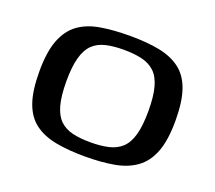

<svg xmlns="http://www.w3.org/2000/svg" viewBox="-88 -585 793 708"><g transform="rotate(20 308.0 -230.5)"><path d="M305 7Q240 7 190.5 -2.5Q141 -12 107.5 -37Q74 -62 57.5 -108.5Q41 -155 41 -231Q41 -307 59 -354Q77 -401 111.5 -426Q146 -451 196.5 -459.5Q247 -468 312 -468Q377 -468 426 -458.5Q475 -449 508.5 -424Q542 -399 558.5 -352.5Q575 -306 575 -231Q575 -154 557 -107.5Q539 -61 504.5 -36Q470 -11 420 -2Q370 7 305 7ZM307 -49Q347 -49 377.5 -56Q408 -63 428.5 -82Q449 -101 459 -137Q469 -173 469 -231Q469 -288 459 -324Q449 -360 428.5 -379Q408 -398 377.5 -405Q347 -412 307 -412Q267 -412 237 -405Q207 -398 187 -379Q167 -360 157 -324Q147 -288 147 -231Q147 -173 157 -137Q167 -101 187 -82Q207 -63 237 -56Q267 -49 307 -49Z"/></g></svg>

Font: Genos Thin Medium
Style: Regular
Weight: 500
Version: Version 1.010